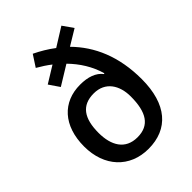

<svg xmlns="http://www.w3.org/2000/svg" viewBox="-221 -875 996 996"><g transform="rotate(-45 277.0 -377.0)"><path d="M200 -764 159 -701C185 -686 210 -670 233 -652L142 -596L181 -539L287 -604C335 -555 372 -497 391 -430L387 -428C361 -462 317 -477 260 -477C133 -477 48 -388 48 -235C48 -88 139 10 276 10C421 10 507 -87 507 -271C507 -438 452 -562 362 -653L448 -705L408 -762L307 -699C273 -725 237 -746 200 -764ZM278 -395C363 -395 403 -329 403 -248C403 -133 366 -73 278 -73C189 -73 151 -140 151 -232C151 -339 190 -395 278 -395Z"/></g></svg>

Font: Noto Sans Arabic SemCond Med
Style: Regular
Weight: 500
Width: 4
Designer: Monotype Design Team, Nadine Chahine, Nizar Qandah and Khaled Hosny
Foundry: Monotype Imaging Inc.
Version: Version 2.012